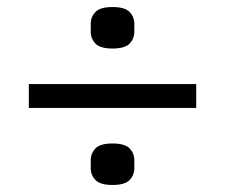

<svg xmlns="http://www.w3.org/2000/svg" viewBox="-20 -578 640 546"><path d="M62 -271V-339H538V-271ZM300 -52Q265 -52 251.5 -66Q238 -80 238 -100V-122Q238 -142 251.5 -156Q265 -170 300 -170Q335 -170 348.5 -156Q362 -142 362 -122V-100Q362 -80 348.5 -66Q335 -52 300 -52ZM300 -440Q265 -440 251.5 -454Q238 -468 238 -488V-510Q238 -530 251.5 -544Q265 -558 300 -558Q335 -558 348.5 -544Q362 -530 362 -510V-488Q362 -468 348.5 -454Q335 -440 300 -440Z"/></svg>

Font: PlemolJP35 Console
Style: Regular
Weight: 400
Version: v2.0.3; ttfautohint (v1.8.4.7-5d5b-dirty) -l 6 -r 45 -G 200 